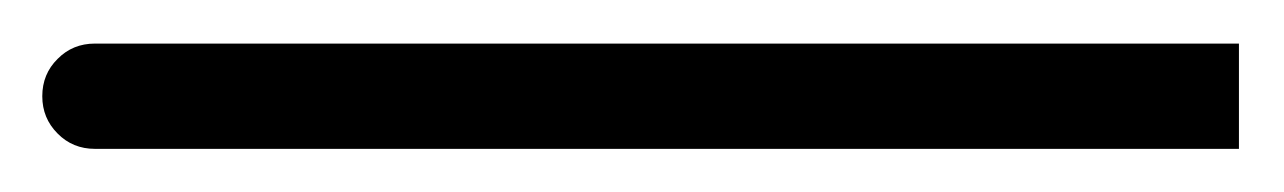

<svg xmlns="http://www.w3.org/2000/svg" viewBox="-44 -69 595 89"><path d="M0 -48.8H530.3V0H0Q-10.3 0 -17.3 -7.1Q-24.4 -14.2 -24.4 -24.4Q-24.4 -34.7 -17.3 -41.7Q-10.3 -48.8 0 -48.8Z"/></svg>

Font: AzarMehrMonospaced
Style: SansRegular
Weight: 1
Designer: Amin Abedi
Version: Version 1.00